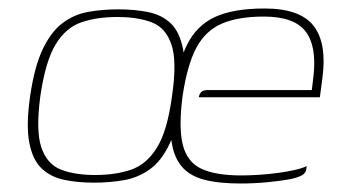

<svg xmlns="http://www.w3.org/2000/svg" viewBox="-20 -425 810 452"><path d="M201 5Q163 5 131.5 -1.5Q100 -8 78.5 -28Q57 -48 49 -89Q41 -130 51 -199Q61 -268 80.5 -309Q100 -350 127 -370.5Q154 -391 187.5 -397Q221 -403 259 -403Q297 -403 329 -396.5Q361 -390 382 -370Q403 -350 411 -309Q419 -268 409 -199Q399 -129 380 -88Q361 -47 333.5 -27Q306 -7 272.5 -1Q239 5 201 5ZM204 -13Q252 -13 288.5 -25.5Q325 -38 349.5 -77.5Q374 -117 385 -199Q397 -281 383.5 -320.5Q370 -360 337 -372.5Q304 -385 256 -385Q208 -385 171.5 -372.5Q135 -360 111 -320.5Q87 -281 75 -199Q64 -117 77.5 -77.5Q91 -38 124 -25.5Q157 -13 204 -13ZM546 7Q495 7 460.5 -2Q426 -11 407 -34Q388 -57 383 -97.5Q378 -138 387 -200Q398 -275 420.5 -320Q443 -365 486 -385Q529 -405 603 -405Q686 -405 718 -364.5Q750 -324 739 -241L733 -196H448Q449 -203 453.5 -208Q458 -213 468 -213H714L718 -246Q726 -317 699 -351.5Q672 -386 601 -386Q541 -386 502.5 -369.5Q464 -353 442.5 -313Q421 -273 410 -200Q400 -124 410.5 -83.5Q421 -43 454.5 -27.5Q488 -12 548 -12Q568 -12 590.5 -13.5Q613 -15 635 -18Q657 -21 674.5 -25Q692 -29 702 -34L701 -26Q700 -19 693.5 -14Q687 -9 667 -4Q641 1 609.5 4Q578 7 546 7Z"/></svg>

Font: Genos Thin
Style: Italic
Weight: 100
Italic angle: -8°
Designer: Robert E. Leuschke
Foundry: Robert E. Leuschke
Version: Version 1.010